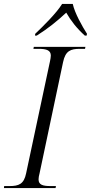

<svg xmlns="http://www.w3.org/2000/svg" viewBox="-34 -951 460 971"><path d="M144 -780 143 -771H152C209 -807 256 -845 301 -887C325 -845 355 -807 395 -771H404L406 -780C381 -819 344 -885 334 -931H280C252 -885 185 -819 144 -780ZM-14 0H247L249 -10H222C183 -10 161 -16 161 -44C161 -51 163 -64 166 -74L285 -637C297 -694 323 -704 370 -704H396L398 -714H137L135 -704H162C202 -704 223 -696 223 -670C223 -663 221 -651 219 -642L98 -74C87 -20 61 -10 14 -10H-13Z"/></svg>

Font: Noto Serif Display Light
Style: Italic
Weight: 300
Italic angle: -12°
Designer: Monotype Design Team
Foundry: Monotype Imaging Inc.
Version: Version 2.009